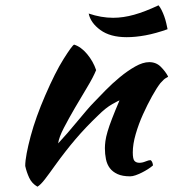

<svg xmlns="http://www.w3.org/2000/svg" viewBox="-20 -653 653 723"><path d="M259 -485Q285 -477 308 -449.5Q331 -422 342 -389Q331 -362 308 -324Q285 -286 262 -246.5Q239 -207 220.5 -171.5Q202 -136 199 -113Q215 -130 234.5 -152.5Q254 -175 272.5 -197.5Q291 -220 307 -238.5Q323 -257 332 -266Q351 -286 377 -312.5Q403 -339 431.5 -362.5Q460 -386 489 -402.5Q518 -419 542 -419Q568 -419 585.5 -401.5Q603 -384 613 -365Q613 -363 605.5 -359.5Q598 -356 584 -340Q570 -322 552.5 -290.5Q535 -259 518.5 -222.5Q502 -186 491 -148Q480 -110 480 -79Q480 -54 486.5 -47Q493 -40 505 -40Q516 -40 528 -45Q540 -50 547 -50Q551 -48 553.5 -41.5Q556 -35 556 -30Q548 -23 537 -16Q526 -9 514 -3Q502 3 490.5 7Q479 11 470 11Q441 11 422.5 2.5Q404 -6 393.5 -20Q383 -34 379 -53.5Q375 -73 375 -95Q375 -107 377 -122Q379 -137 385 -157.5Q391 -178 402 -206.5Q413 -235 430 -275Q428 -275 403 -261Q378 -247 349 -218Q302 -173 264.5 -129Q227 -85 188 -31Q166 0 149.5 21.5Q133 43 121 50Q100 38 90 16.5Q80 -5 75 -28Q75 -47 80.5 -76Q86 -105 95.5 -140.5Q105 -176 119 -215Q133 -254 150 -293Q188 -381 219.5 -431Q251 -481 259 -485ZM314 -602Q361 -586 406 -586Q444 -586 485 -597.5Q526 -609 577 -633Q583 -626 588.5 -615Q594 -604 598.5 -591.5Q603 -579 606 -566Q609 -553 611 -543Q566 -527 528 -520Q490 -513 457 -513Q395 -513 358 -540Q321 -567 314 -602Z"/></svg>

Font: Sweet Mavka Script
Style: Regular
Weight: 500
Designer: Pablo Impallari/Anastassiya Vishnevskaya
Foundry: Pablo Impallari/ Anastassiya Vishnevskaya
Version: Version 2.0/www.impallari.com/   behance.net/sweetcherry